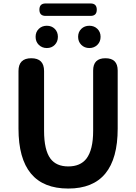

<svg xmlns="http://www.w3.org/2000/svg" viewBox="-20 -1077 788 1111"><path d="M375 14Q87 14 87 -333V-666Q87 -740 161 -740Q235 -740 235 -666V-320Q235 -209 272 -159Q306 -114 375 -114Q445 -114 480 -159Q519 -210 519 -320V-530V-669Q519 -740 590 -740Q661 -740 661 -669V-333Q661 14 375 14ZM251 -799Q223 -799 204 -818Q186 -836 186 -864Q186 -892 204.5 -910Q223 -928 251 -928Q279 -928 297 -910Q315 -892 315 -864Q315 -836 297 -817.5Q279 -799 251 -799ZM497 -799Q469 -799 450.5 -817.5Q432 -836 432 -864Q432 -892 450.5 -910Q469 -928 497 -928Q525 -928 543.5 -910Q562 -892 562 -864Q562 -836 544 -818Q525 -799 497 -799ZM244 -985Q208 -985 208 -1021Q208 -1057 244 -1057H504Q540 -1057 540 -1021Q540 -985 504 -985H374Z"/></svg>

Font: GenSenRounded JP B
Style: Regular
Weight: 700
Version: Version 1.501;PS 1;hotconv 16.6.51;makeotf.lib2.5.65220